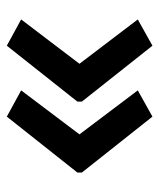

<svg xmlns="http://www.w3.org/2000/svg" viewBox="28 -548 467 563"><g transform="rotate(-90 261.5 -266.5)"><path d="M37 -273V-260L201 -53L278 -96L149 -267L278 -438L201 -480ZM245 -273V-260L409 -53L486 -96L356 -267L486 -438L409 -480Z"/></g></svg>

Font: Noto Sans Thai Medium
Style: Regular
Weight: 500
Designer: Monotype Design Team
Foundry: Monotype Imaging Inc.
Version: Version 1.901